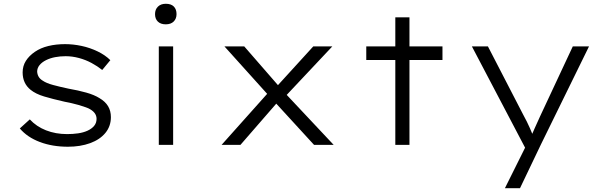

<svg xmlns="http://www.w3.org/2000/svg" viewBox="-20 -768 3208 1018"><path d="M340 10Q258 10 191.5 -15Q125 -40 85 -87L138 -135Q173 -97 224 -77Q275 -57 336 -57Q366 -57 394 -61Q422 -65 444 -75Q466 -85 479 -100.5Q492 -116 492 -138Q492 -173 448 -194Q426 -203 394.5 -212Q363 -221 321 -229Q259 -243 214 -256.5Q169 -270 142 -292Q121 -309 110.5 -332Q100 -355 100 -384Q100 -418 117 -445Q134 -472 164.5 -493Q195 -514 236 -524Q277 -534 325 -534Q368 -534 412.5 -524.5Q457 -515 497.5 -495.5Q538 -476 565 -449L522 -397Q497 -417 465.5 -434Q434 -451 398.5 -460.5Q363 -470 328 -470Q299 -470 272.5 -465Q246 -460 224 -449Q202 -438 189.5 -422.5Q177 -407 177 -388Q178 -373 185 -361Q192 -349 207 -340Q226 -327 261 -317.5Q296 -308 343 -298Q395 -289 437.5 -277Q480 -265 507 -248Q538 -230 553 -205Q568 -180 568 -147Q568 -99 539 -63.5Q510 -28 458 -9Q406 10 340 10Z M822 0V-522H898V0ZM859 -639Q832 -639 817 -653.5Q802 -668 802 -693Q802 -718 817.5 -733Q833 -748 859 -748Q887 -748 901.5 -733.5Q916 -719 916 -693Q916 -669 901 -654Q886 -639 859 -639Z M1645 0 1426 -239 1414 -251 1170 -522H1275L1476 -291L1486 -280L1749 0ZM1155 0 1405 -280 1454 -229 1255 0ZM1490 -254 1445 -307 1641 -522H1742Z M2076 0V-676H2151V0ZM1922 -450V-522H2326V-450Z M2657 230 2779 -15 2784 53 2482 -522H2567L2754 -160Q2775 -122 2790 -87.5Q2805 -53 2815 -26L2791 -33Q2802 -58 2814.5 -87Q2827 -116 2843 -150L3017 -522H3103L2848 -2L2737 230Z"/></svg>

Font: Lexend Giga Light
Style: Regular
Weight: 300
Version: Version 1.007